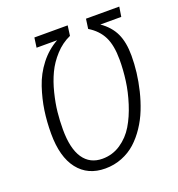

<svg xmlns="http://www.w3.org/2000/svg" viewBox="-127 -790 841 905"><g transform="rotate(-20 293.5 -337.5)"><path d="M249 9.8Q161.6 9.8 112.8 -52.7Q64 -115.2 64 -231.9Q64 -291.5 72 -346.4Q80.1 -401.4 98.9 -457.8Q117.7 -514.2 154.1 -561Q190.4 -607.9 241.2 -636.2H138.2L145 -685.1H312L305.2 -634.8Q262.2 -615.7 229 -579.3Q195.8 -543 176.3 -501.7Q156.7 -460.4 144.3 -410.4Q131.8 -360.4 127.4 -317.6Q123 -274.9 123 -231.9Q123 -135.7 156.2 -86.9Q189.5 -38.1 252 -38.1Q302.7 -38.1 344 -65.9Q385.3 -93.8 411.1 -137Q437 -180.2 454.8 -236.3Q472.7 -292.5 479.7 -345.5Q486.8 -398.4 486.8 -449.2Q486.8 -521.5 465.3 -564.7Q443.8 -607.9 397 -636.2L403.8 -685.1H570.8L563 -636.2H458Q504.4 -604 525.1 -559.8Q545.9 -515.6 545.9 -448.2Q545.9 -407.2 540.8 -364.3Q535.6 -321.3 524.7 -276.1Q513.7 -231 497.3 -189.7Q481 -148.4 456.5 -111.8Q432.1 -75.2 402.3 -48.3Q372.6 -21.5 333.3 -5.9Q293.9 9.8 249 9.8Z"/></g></svg>

Font: Fira Sans Compressed Light
Style: Italic
Weight: 300
Width: 3
Italic angle: -8°
Designer: Carrois Corporate & Edenspiekermann AG
Foundry: Carrois Corporate GbR & Edenspiekermann AG
Version: Version 4.203;PS 004.203;hotconv 1.0.88;makeotf.lib2.5.64775